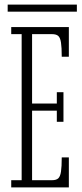

<svg xmlns="http://www.w3.org/2000/svg" viewBox="-20 -818 360 838"><path d="M29 0V-31.5H74.5V-669H29V-700H280.5V-570.5H249.5Q249.5 -611 246.2 -632.2Q243 -653.5 234.2 -661.2Q225.5 -669 206.5 -669H120V-366H228V-415.5H257V-286.5H228V-335H120V-31.5H206.5Q225.5 -31.5 234.2 -39.5Q243 -47.5 246.2 -69Q249.5 -90.5 249.5 -131H280.5V0ZM13.5 -767V-798H315.5V-767Z"/></svg>

Font: Imbue Thin 10pt ExtraLight
Style: Regular
Weight: 250
Version: Version 1.102